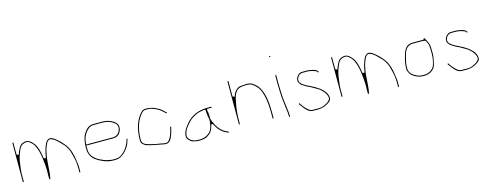

<svg xmlns="http://www.w3.org/2000/svg" viewBox="-25 -1360 5251 2063"><g transform="rotate(-15 2600.0 -328.0)"><path d="M73.5 -49.6V-131C73.5 -170.9 77.8 -187.9 82.6 -231.4C88.8 -287.2 96.4 -320.8 113.5 -361.8C122.1 -382.6 129.3 -406.3 145 -426.6C158.1 -443.4 182.9 -452.2 203.1 -455.4C228.7 -459.3 242.6 -445.1 254 -435.6C270.6 -421.7 286.3 -404.2 296.4 -381.2C314.4 -342.9 325.8 -300.9 332.4 -253.7C339.6 -201.8 345.5 -149.6 345.5 -92C345.5 -80.1 344.5 -69.2 344.5 -60V-15C344.5 -13.8 344.3 -12.3 343.6 -10.3C347.2 -5.6 353.4 0.6 355.9 -8.7C373.6 -75.1 369.2 -185.4 384.7 -264.4C391.7 -299.8 395 -319.6 405.4 -345.6C409.9 -356.9 416.4 -375.3 423.7 -388.5C427.9 -397.9 441.9 -419.5 463 -419.5C463.5 -419.5 464.4 -419.4 465.1 -419.3C498.9 -413.7 518 -392.9 537.1 -376.5C557.9 -358.8 581.1 -331.6 597.8 -314.8C609.3 -303.3 619 -283.3 625.7 -272.5C640.3 -248.8 648.9 -218.1 655.7 -188.8C662.8 -158.5 673.4 -121.5 674.5 -82.7C674.8 -72.3 676.5 -57.5 676.5 -45V2C676.5 6 678.3 7.5 681.5 7.5C685.3 7.5 687.5 5.1 687.5 2L687.5 -45C687.5 -78.2 681.8 -106.1 677.6 -137.3C670.8 -188.8 656.3 -240.9 635.2 -278.7C627.4 -292.6 614.2 -314.1 605.7 -321.7C605.2 -322.1 604.5 -322.9 604 -323.5C589.1 -343.3 564.6 -368.7 545.2 -384.2C520.4 -404.1 499.3 -427.4 465 -430.5C442.7 -432.1 421.5 -409.1 413.2 -392.4C391.6 -349.3 378.9 -303 369.4 -241.1C367.6 -229.4 344.6 -241.2 344.6 -241.2L342.6 -255.4C335.6 -315.9 316.6 -382.8 286.5 -417.9C260.2 -448.6 228.3 -478.4 180.2 -461.2C180 -461.1 179.5 -461 179.2 -460.9C143.4 -451.4 127.3 -424.6 112.5 -389.2L102.8 -365.9C101.4 -362.6 99.6 -355.8 97.7 -350.6C92.5 -336.9 73.5 -355 73.5 -355V-484C73.5 -487.1 71 -489.5 68 -489.5C65 -489.5 62.5 -487.1 62.5 -484L62.5 -49.6C66.7 -50.4 69.1 -50.5 73.5 -49.6Z M825.5 -283C829.9 -335.5 847.6 -373 874.6 -404.2C892.8 -425.3 914.9 -446.5 957 -446.5L1060 -446.5C1094.2 -446.5 1120.1 -438.5 1143.8 -427.3C1165.3 -417.2 1205.2 -398.4 1207.5 -356.2C1208.3 -342.1 1202.8 -324.7 1198.3 -314.6C1186.1 -287.2 1160.2 -264.5 1121 -264.5H842.1C817.1 -256.6 825.2 -278.6 825.5 -283ZM841 -253.5H1121C1167.7 -253.5 1192.1 -275.6 1208.7 -309.4C1220.2 -332.8 1221.8 -367.8 1209.8 -387.5C1199.9 -403.7 1184 -419.5 1167.4 -427.8C1135.5 -443.8 1104.8 -457.5 1060 -457.5H957C902.2 -457.5 874.4 -426.7 849.3 -389.9C824.2 -353.1 811.5 -298.7 811.5 -233C811.5 -224.4 812.5 -215.3 812.5 -206C812.5 -195.6 814.5 -187.6 816.2 -179.6C827.5 -127.1 859.4 -96.3 901.6 -72.4C944.8 -48 998.5 -23.5 1061 -23.5L1081 -23.5C1112.1 -23.5 1134.9 -29.3 1150.5 -41C1150.8 -41.2 1151.4 -41.6 1151.8 -41.9C1192.5 -65.1 1220.8 -99.2 1244.1 -141.1C1254.6 -160 1259.8 -180.1 1268 -205.7C1269.1 -209 1268.1 -210.4 1264.3 -211.3C1260.4 -212.1 1258.8 -211 1257.9 -208.3C1254.2 -196.7 1250.8 -181.3 1244.4 -166.9C1232.9 -141 1216.9 -115 1199.7 -94.1C1191.1 -83.7 1173 -69.4 1163.7 -62.1C1149.2 -50.9 1131 -36 1099.8 -35.5C1095.6 -35 1087.6 -34.5 1081 -34.5H1061C1054.6 -34.5 1048.5 -34.9 1043.3 -35.6C1011.9 -39.6 984.5 -46.4 956.1 -58.5C933 -68.3 907.9 -79.5 888.5 -94C857.8 -117.1 824.5 -148.6 823.5 -207.5C823.4 -215.4 822.5 -225 822.5 -233L822.5 -242C822.5 -262 839.4 -253.5 841 -253.5Z M1748.9 -374.7C1742.3 -379.4 1735.8 -384.7 1729.5 -391.8C1702.6 -422.2 1660 -444.2 1616.5 -461.3C1608.3 -464.6 1590.2 -465.1 1574.8 -468.7L1557.7 -470.6C1551.1 -471.3 1543.6 -471.5 1536 -471.5C1516.5 -471.5 1501.8 -462.2 1490 -450.3C1428.5 -388 1392.5 -287.8 1392.5 -161C1392.5 -142.4 1396.2 -131.9 1403.4 -120.9C1407.7 -114.4 1432.8 -95.2 1443.6 -92C1461.6 -86.7 1482.7 -79.4 1501.1 -76.3C1528 -71.8 1549.2 -64.5 1577.8 -60.4L1591.8 -58.4C1611.2 -55.6 1628.7 -48.5 1648.4 -48.5C1670.6 -48.5 1672.8 -48.2 1687.2 -57.5C1704.1 -68.3 1712.2 -81.2 1721.4 -103.6C1728.9 -121.9 1738.1 -139.8 1741.7 -157.5C1745.9 -178.1 1751.7 -191.2 1754.7 -209.1C1755.3 -212.8 1755.7 -214.2 1751 -215.3C1746.3 -216.4 1744.8 -214.8 1744.4 -212.1C1741 -191.5 1734.7 -176.9 1731.2 -160.4C1727.1 -140.9 1719.8 -124.6 1711 -108.1C1703.1 -93.2 1693.9 -68.8 1668 -60.1C1666.9 -59.8 1665.3 -59.5 1664 -59.5H1650C1629.7 -59.5 1609.3 -65.9 1593.4 -69.3C1580.8 -72 1561.2 -72.5 1544.8 -76.9C1527.2 -81.6 1502 -86.1 1482.4 -92C1455.5 -100 1403.5 -108.3 1403.5 -161C1403.5 -281 1435.6 -379 1497.8 -442.5C1506.8 -451.6 1518.8 -460.5 1536 -460.5C1562.5 -460.5 1591.3 -459 1613.4 -450.7C1647.5 -437.9 1674.4 -424.1 1701.7 -402.8C1719.8 -388.8 1729 -375.7 1742.1 -366.3C1747 -363 1755.3 -370.4 1748.9 -374.7Z M2145.2 -296.4C2156.6 -298 2159.5 -288.9 2159.5 -284C2159.5 -266.3 2160.7 -252.4 2162.4 -240.9C2164.4 -226.9 2167.3 -200.6 2171.9 -187C2172.2 -185.9 2172.5 -184.3 2172.5 -183C2172.5 -129.1 2159.8 -74.1 2128.8 -43.2C2128.5 -42.9 2128 -42.3 2127.5 -42L2107.4 -26.9C2080.1 -7.1 2046.7 -0.5 2004 -0.5C1995.9 -0.5 1987.6 -1.2 1978.9 -2.7C1968.5 -4.4 1947.6 -6.7 1932.8 -16.8C1919.2 -26 1890.5 -41.5 1890.5 -75C1890.5 -75.3 1890.5 -75.8 1890.6 -76.2C1897.2 -142.2 1933.7 -175.2 1965.5 -212.2C1992.5 -243.5 2034.7 -265.9 2072.2 -281.5C2072.5 -281.7 2073.1 -281.9 2073.6 -282C2096.8 -288.7 2119.2 -292.7 2145.2 -296.4ZM2174.7 -283.5C2172 -297.3 2183.6 -298.5 2187 -298.5H2226C2229 -298.5 2231.5 -301.3 2231.5 -303.5C2231.5 -306.3 2228 -309.5 2226 -309.5H2186C2061.9 -309.5 1985.5 -259.4 1930.9 -188.4C1905.4 -155.2 1883.6 -127.1 1879.5 -78C1877.2 -51.1 1890.9 -34.2 1908.8 -19.8C1923.1 -8.3 1931.4 -1.4 1949.2 1.7C1967.2 4.9 1983.9 10.5 2004 10.5C2024.9 10.5 2043.3 9 2061.8 5.7C2092.2 0.2 2111.5 -15.3 2135.3 -33.9C2145.1 -41.5 2157 -63.6 2164.7 -80.2C2168.7 -89 2171 -101.6 2176.1 -117C2184 -140.5 2199.2 -118.6 2199.2 -118.6C2225 -67 2260.7 -25.2 2310.2 -3.4L2333.1 7.6C2338.8 9.8 2343.6 -0.2 2337.8 -2.6L2314.8 -13.6C2257.8 -38.1 2222.7 -91.4 2197.6 -146.9C2188.3 -167.3 2182.5 -183.8 2182.5 -211V-231C2182.5 -249.6 2178.6 -264.3 2174.7 -283.5Z M2476.5 -47.7V-97C2476.5 -156.8 2482.9 -219.3 2493.2 -271C2506.9 -339 2516.1 -426.5 2606 -433.5C2606.3 -433.5 2606.7 -433.5 2607 -433.5C2622.3 -433.5 2633.2 -436.5 2651 -436.5C2674.8 -436.5 2698.7 -433.5 2717.1 -421.3C2749.3 -397.9 2778.3 -367.8 2793.6 -329.6C2817.1 -270.9 2829.9 -198.1 2830.5 -116.5C2830.6 -109.4 2831.5 -100.4 2831.5 -93V-19C2831.5 -16 2834.3 -13.5 2836.5 -13.5C2839.3 -13.5 2842.5 -17 2842.5 -19V-93C2842.5 -100.2 2841.5 -108.4 2841.5 -117C2841.5 -212.5 2824.1 -298.7 2791.1 -358.9C2775.1 -388 2752.5 -409.2 2723.8 -429.8C2706.4 -442.2 2682.8 -447.5 2651 -447.5C2636.1 -447.5 2623.9 -443.5 2605 -443.5C2569.7 -443.5 2554.5 -432.8 2535.8 -414.2C2517.8 -396.1 2510 -382.3 2500.9 -353.3C2497.4 -341.8 2476.5 -357 2476.5 -357V-525C2476.5 -527 2473 -530.5 2471 -530.5C2469 -530.5 2465.5 -527 2465.5 -525L2465.5 -48.2C2469.9 -48.5 2473.2 -48.2 2476.5 -47.7Z M2978.5 -454V-356C2978.5 -310.1 2982.2 -254.6 2984.5 -207.6C2985.6 -183.3 2992 -156.2 2993.5 -128.7C2995.7 -88.4 3006.3 -50.9 3006.5 -3.4L3007.4 9.6C3008.2 13.8 3019.1 17.6 3018.5 9.9L3017.5 -4.1C3017.5 -4.3 3017.5 -4.7 3017.5 -5C3017.5 -48 3008.2 -82.7 3004.5 -130C3002.7 -153.3 2996.8 -181.5 2995.5 -208.4C2993.3 -254 2989.5 -309.2 2989.5 -356V-454C2989.5 -456 2986 -459.5 2984 -459.5C2982 -459.5 2978.5 -456 2978.5 -454ZM2966.5 -669.5C2966.5 -665.1 2971.2 -660.5 2975 -660.5C2978.1 -660.5 2980.5 -662.7 2980.5 -666.5C2980.5 -669.9 2976.2 -674.5 2971.5 -674.5C2968.3 -674.5 2966.5 -672.7 2966.5 -669.5Z M3306 5.5H3271C3259.2 5.5 3243.2 -0.4 3235.6 -5.9C3206.3 -27 3178.3 -59.1 3159.5 -89.2L3153.6 -98.1C3149.5 -104.2 3141.3 -96 3144.3 -91.2C3165.8 -62.4 3188.5 -28 3215.7 -5.8C3228.8 4.8 3250.9 16.5 3271 16.5H3306C3314.6 16.5 3321.6 17.5 3327.7 17.5C3344.5 17.5 3365.3 13 3382.7 9.7C3401.7 6.1 3412.7 -2.2 3433.7 -12.3C3455.8 -23 3483.5 -43.7 3483.5 -68.5C3483.5 -125.9 3445.4 -160.2 3408.9 -191.5C3402.8 -196.7 3383.6 -207.5 3372 -215.6L3356.4 -225.4C3348.8 -230.2 3338.9 -233.2 3327.4 -240.4C3318 -246.3 3307.2 -250.4 3294.6 -256.7L3279.7 -263.7C3279.5 -263.8 3279.1 -264 3278.8 -264.1L3264.7 -272.2C3260.7 -274.5 3257.4 -276.6 3252.9 -279.7C3244.9 -285.3 3234 -289.1 3222.6 -302.8C3218.6 -307.4 3204.5 -318.9 3204.5 -335C3204.5 -344.5 3204.7 -356.3 3208.8 -364.6L3214.8 -376.6C3215.1 -377.2 3215.7 -378.1 3216.2 -378.8C3225.3 -390.1 3241.8 -407.5 3267 -407.5H3326C3330.9 -407.5 3335.6 -406.1 3341.5 -405.4C3370.3 -402.2 3393.6 -395.1 3416.1 -385C3424.2 -381.3 3429.1 -370.8 3430.3 -369.1C3432.1 -366.4 3433.7 -366.1 3436.9 -368.3C3443.5 -372.7 3436.6 -378.9 3433.8 -382.7C3417.5 -405.4 3374.1 -412 3328.1 -418.5H3267C3247.6 -418.5 3234.2 -411.5 3222.4 -400.8C3204 -384 3193.5 -368.4 3193.5 -335C3193.5 -329 3195.3 -322.6 3199.6 -315.5C3207.3 -303 3221.4 -284.9 3231.8 -280.5C3232.4 -280.3 3233.3 -279.8 3233.9 -279.4L3245.9 -271.4C3255.7 -264.9 3264.3 -259.3 3274.6 -254.2L3288.6 -247.2C3297.8 -242.6 3308.9 -239.6 3321.8 -231.5C3343.1 -217.3 3363.3 -209.5 3385.9 -194.4L3400.9 -184.4C3401.4 -184.1 3402.3 -183.4 3402.8 -182.8C3410.2 -175.5 3430.4 -158.9 3439.9 -146.7C3453.4 -129.3 3472.5 -105 3472.5 -70C3472.5 -60.8 3462.5 -48.8 3458.2 -43.7C3444.2 -26.2 3422 -20.1 3412.5 -13C3393.1 1.6 3356.7 6.5 3328 6.5C3322.3 6.5 3316.1 5.5 3306 5.5Z M3618.5 -49.6V-131C3618.5 -170.9 3622.8 -187.9 3627.6 -231.4C3633.8 -287.2 3641.4 -320.8 3658.5 -361.8C3667.1 -382.6 3674.3 -406.3 3690 -426.6C3703.1 -443.4 3727.9 -452.2 3748.1 -455.4C3773.7 -459.3 3787.6 -445.1 3799 -435.6C3815.6 -421.7 3831.3 -404.2 3841.4 -381.2C3859.4 -342.9 3870.8 -300.9 3877.4 -253.7C3884.6 -201.8 3890.5 -149.6 3890.5 -92C3890.5 -80.1 3889.5 -69.2 3889.5 -60V-15C3889.5 -13.8 3889.3 -12.3 3888.6 -10.3C3892.2 -5.6 3898.4 0.6 3900.9 -8.7C3918.6 -75.1 3914.2 -185.4 3929.7 -264.4C3936.7 -299.8 3940 -319.6 3950.4 -345.6C3954.9 -356.9 3961.4 -375.3 3968.7 -388.5C3972.9 -397.9 3986.9 -419.5 4008 -419.5C4008.5 -419.5 4009.4 -419.4 4010.1 -419.3C4043.9 -413.7 4063 -392.9 4082.1 -376.5C4102.9 -358.8 4126.1 -331.6 4142.8 -314.8C4154.3 -303.3 4164 -283.3 4170.7 -272.5C4185.3 -248.8 4193.9 -218.1 4200.7 -188.8C4207.8 -158.5 4218.4 -121.5 4219.5 -82.7C4219.8 -72.3 4221.5 -57.5 4221.5 -45V2C4221.5 6 4223.3 7.5 4226.5 7.5C4230.3 7.5 4232.5 5.1 4232.5 2L4232.5 -45C4232.5 -78.2 4226.8 -106.1 4222.6 -137.3C4215.8 -188.8 4201.3 -240.9 4180.2 -278.7C4172.4 -292.6 4159.2 -314.1 4150.7 -321.7C4150.2 -322.1 4149.5 -322.9 4149 -323.5C4134.1 -343.3 4109.6 -368.7 4090.2 -384.2C4065.4 -404.1 4044.3 -427.4 4010 -430.5C3987.7 -432.1 3966.5 -409.1 3958.2 -392.4C3936.6 -349.3 3923.9 -303 3914.4 -241.1C3912.6 -229.4 3889.6 -241.2 3889.6 -241.2L3887.6 -255.4C3880.6 -315.9 3861.6 -382.8 3831.5 -417.9C3805.2 -448.6 3773.3 -478.4 3725.2 -461.2C3725 -461.1 3724.5 -461 3724.2 -460.9C3688.4 -451.4 3672.3 -424.6 3657.5 -389.2L3647.8 -365.9C3646.4 -362.6 3644.6 -355.8 3642.7 -350.6C3637.5 -336.9 3618.5 -355 3618.5 -355V-484C3618.5 -487.1 3616 -489.5 3613 -489.5C3610 -489.5 3607.5 -487.1 3607.5 -484L3607.5 -49.6C3611.7 -50.4 3614.1 -50.5 3618.5 -49.6Z M4663.5 -249C4663.5 -241.9 4663.1 -234.2 4662.5 -226L4660.5 -200C4659.8 -191.4 4658.7 -184.3 4657.1 -178C4652.5 -159.4 4647.9 -127.9 4635.9 -106.8C4626.6 -90.5 4604.5 -68.7 4579.5 -59.3C4570.1 -55.8 4556 -48.5 4540 -48.5H4514C4487 -48.5 4460.4 -53.4 4440.5 -66.3L4418.8 -78.1C4391.8 -94.3 4367.5 -120.3 4367.5 -164C4367.5 -172.7 4368.5 -181.3 4368.5 -190C4368.5 -208.5 4372.2 -229.7 4377 -246.4C4390.1 -292.3 4396.5 -357.1 4439.4 -386.8C4447.6 -392.5 4465.2 -401.5 4481.2 -402.5C4485.3 -402.7 4492.2 -403.5 4497 -403.5H4597C4610 -403.5 4620 -402 4630.4 -399C4637.5 -397 4639.5 -390.4 4642.4 -383.1L4650.2 -367.6C4659.9 -348.2 4662.5 -322.8 4662.5 -298V-274C4662.5 -265.3 4663.5 -257 4663.5 -249ZM4598 -414.5H4497C4471.5 -414.5 4450.9 -409.4 4433.2 -396.7C4410.3 -380.4 4394.7 -350.3 4385 -317.5C4373.1 -277.1 4360 -237.9 4357.5 -191.6C4356.4 -171.2 4355.2 -151.9 4358.9 -139.7C4369 -106.9 4386.2 -83.4 4412.9 -69C4413.1 -68.9 4413.5 -68.7 4413.7 -68.5C4441.3 -51 4470 -37.5 4514 -37.5H4540C4548.4 -37.5 4556.1 -39.7 4564.7 -42.1C4607.3 -53.7 4645.9 -84.5 4654.8 -126.6C4663.2 -166.2 4674.3 -200.8 4674.5 -249.5C4673.9 -256.6 4673.5 -266 4673.5 -274V-298C4673.5 -305 4673.2 -311.5 4672.6 -317.8L4670.6 -337.3C4664.5 -369.2 4647.5 -397.4 4631.4 -426.4C4628.6 -429.8 4621.9 -429.2 4621.4 -424.6C4619.9 -411.2 4608.6 -414.5 4598 -414.5Z M4961 5.5H4926C4914.2 5.5 4898.2 -0.4 4890.6 -5.9C4861.3 -27 4833.3 -59.1 4814.5 -89.2L4808.6 -98.1C4804.5 -104.2 4796.3 -96 4799.3 -91.2C4820.8 -62.4 4843.5 -28 4870.7 -5.8C4883.8 4.8 4905.9 16.5 4926 16.5H4961C4969.6 16.5 4976.6 17.5 4982.7 17.5C4999.5 17.5 5020.3 13 5037.7 9.7C5056.7 6.1 5067.7 -2.2 5088.7 -12.3C5110.8 -23 5138.5 -43.7 5138.5 -68.5C5138.5 -125.9 5100.4 -160.2 5063.9 -191.5C5057.8 -196.7 5038.6 -207.5 5027 -215.6L5011.4 -225.4C5003.8 -230.2 4993.9 -233.2 4982.4 -240.4C4973 -246.3 4962.2 -250.4 4949.6 -256.7L4934.7 -263.7C4934.5 -263.8 4934.1 -264 4933.8 -264.1L4919.7 -272.2C4915.7 -274.5 4912.4 -276.6 4907.9 -279.7C4899.9 -285.3 4889 -289.1 4877.6 -302.8C4873.6 -307.4 4859.5 -318.9 4859.5 -335C4859.5 -344.5 4859.7 -356.3 4863.8 -364.6L4869.8 -376.6C4870.1 -377.2 4870.7 -378.1 4871.2 -378.8C4880.3 -390.1 4896.8 -407.5 4922 -407.5H4981C4985.9 -407.5 4990.6 -406.1 4996.5 -405.4C5025.3 -402.2 5048.6 -395.1 5071.1 -385C5079.2 -381.3 5084.1 -370.8 5085.3 -369.1C5087.1 -366.4 5088.7 -366.1 5091.9 -368.3C5098.5 -372.7 5091.6 -378.9 5088.8 -382.7C5072.5 -405.4 5029.1 -412 4983.1 -418.5H4922C4902.6 -418.5 4889.2 -411.5 4877.4 -400.8C4859 -384 4848.5 -368.4 4848.5 -335C4848.5 -329 4850.3 -322.6 4854.6 -315.5C4862.3 -303 4876.4 -284.9 4886.8 -280.5C4887.4 -280.3 4888.3 -279.8 4888.9 -279.4L4900.9 -271.4C4910.7 -264.9 4919.3 -259.3 4929.6 -254.2L4943.6 -247.2C4952.8 -242.6 4963.9 -239.6 4976.8 -231.5C4998.1 -217.3 5018.3 -209.5 5040.9 -194.4L5055.9 -184.4C5056.4 -184.1 5057.3 -183.4 5057.8 -182.8C5065.2 -175.5 5085.4 -158.9 5094.9 -146.7C5108.4 -129.3 5127.5 -105 5127.5 -70C5127.5 -60.8 5117.5 -48.8 5113.2 -43.7C5099.2 -26.2 5077 -20.1 5067.5 -13C5048.1 1.6 5011.7 6.5 4983 6.5C4977.3 6.5 4971.1 5.5 4961 5.5Z"/></g></svg>

Font: CiSf OpenHand
Style: Hln
Weight: 400
Foundry: Cannot Into Space Fonts
Version: Version 0.7892